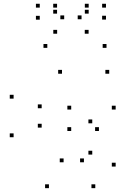

<svg xmlns="http://www.w3.org/2000/svg" viewBox="-20 -969 660 999"><path d="M475.8 10V-10H455.8V10ZM581.8 -102.4V-122.4H561.8V-102.4ZM581.8 -399V-419H561.8V-399ZM350.5 -399V-419H330.5V-399ZM350.5 -287.4V-307.4H330.5V-287.4ZM494.8 -287.4V-307.4H474.8V-287.4ZM460 -327.4V-347.4H440V-327.4ZM460 -164.7V-184.7H440V-164.7ZM416.7 -124.6V-144.6H396.7V-124.6ZM310.9 -124.6V-144.6H290.9V-124.6ZM196.8 -305V-325H176.8V-305ZM196.8 -405.8V-425.8H176.8V-405.8ZM302.6 -585.4V-605.4H282.6V-585.4ZM548.3 -585.4V-605.4H528.3V-585.4ZM534.2 -720V-740H514.2V-720ZM226.2 -720V-740H206.2V-720ZM50.8 -455.8V-475.8H30.8V-455.8ZM50.8 -255V-275H30.8V-255ZM234.6 10V-10H214.6V10ZM441 -793.6V-813.6H421V-793.6ZM531.4 -867.1V-887.1H511.4V-867.1ZM531.4 -929.4V-949.4H511.4V-929.4ZM441.4 -929.4V-949.4H421.4V-929.4ZM441.4 -898.1V-918.1H421.4V-898.1ZM404.3 -868.8V-888.8H384.3V-868.8ZM314 -868.8V-888.8H294V-868.8ZM276.9 -898.1V-918.1H256.9V-898.1ZM276.9 -929.4V-949.4H256.9V-929.4ZM186.9 -929.4V-949.4H166.9V-929.4ZM186.9 -866.6V-886.6H166.9V-866.6ZM277.3 -793.6V-813.6H257.3V-793.6Z"/></svg>

Font: Monaspace Krypton Dots Var
Style: Regular
Weight: 400
Designer: Riley Cran and the Lettermatic Team
Version: Version 1.100 (Monaspace Krypton Dots)